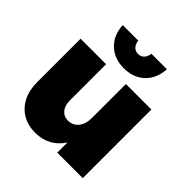

<svg xmlns="http://www.w3.org/2000/svg" viewBox="-204 -916 1076 1076"><g transform="rotate(45 334.0 -378.0)"><path d="M607 -544V0H405V-81Q377 -37 334.5 -14Q292 9 238 9Q181 9 137.5 -16.5Q94 -42 70 -89Q46 -136 46 -199V-544H248V-256Q248 -216 268 -192.5Q288 -169 321 -169Q360 -170 382.5 -199Q405 -228 405 -275V-544ZM334 -711Q356 -711 370 -726Q384 -741 386 -765H509Q505 -689 457.5 -643.5Q410 -598 334 -598Q258 -598 210.5 -643.5Q163 -689 159 -765H282Q284 -741 298 -726Q312 -711 334 -711Z"/></g></svg>

Font: Gontserrat ExtraBold
Style: Regular
Weight: 800
Designer: Julieta Ulanovsky
Foundry: Julieta Ulanovsky
Version: Version 6.001